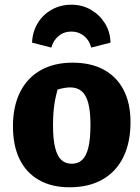

<svg xmlns="http://www.w3.org/2000/svg" viewBox="-20 -782 595 815"><path d="M275 13Q199 13 145 -18Q91 -49 63 -106.5Q35 -164 35 -246Q35 -330 65 -390.5Q95 -451 152 -483.5Q209 -516 288 -516Q366 -516 421 -486Q476 -456 505 -399.5Q534 -343 534 -264Q534 -177 503.5 -115Q473 -53 415 -20Q357 13 275 13ZM285 -87Q311 -87 328.5 -103Q346 -119 355 -155.5Q364 -192 364 -252Q364 -308 355 -343Q346 -378 327 -394.5Q308 -411 278 -411Q256 -411 224 -402Q192 -393 138 -375L238 -441Q221 -398 213 -353Q205 -308 205 -250Q205 -191 214 -155Q223 -119 240.5 -103Q258 -87 285 -87ZM283 -762Q329 -762 366 -740.5Q403 -719 425.5 -683Q448 -647 449 -601L367 -580Q360 -610 337 -629Q314 -648 283 -648Q251 -648 228.5 -629Q206 -610 198 -580L116 -601Q118 -647 140 -683.5Q162 -720 199.5 -741Q237 -762 283 -762Z"/></svg>

Font: Piazzolla Thin Black
Style: Regular
Weight: 900
Version: Version 2.005